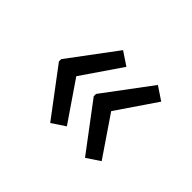

<svg xmlns="http://www.w3.org/2000/svg" viewBox="-87 -651 775 775"><g transform="rotate(45 300.0 -264.0)"><path d="M96.2 -270 247.1 -472.2 304.2 -434.1 188 -264.2 304.2 -94.2 247.1 -56.2 96.2 -256.8ZM294.9 -270 445.8 -472.2 502.9 -434.1 387.2 -264.2 502.9 -94.2 445.8 -56.2 294.9 -256.8Z"/></g></svg>

Font: TypoPRO Noto Mono
Style: Regular
Weight: 400
Designer: Monotype Design Team
Foundry: Monotype Imaging Inc.
Version: Version 1.00